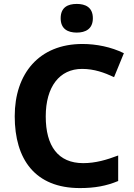

<svg xmlns="http://www.w3.org/2000/svg" viewBox="-20 -948 682 978"><path d="M371 -928C326 -928 289 -911 289 -855C289 -800 326 -782 371 -782C415 -782 453 -800 453 -855C453 -911 415 -928 371 -928ZM398 -597C460 -597 512 -578 561 -555L611 -677C546 -709 470 -724 400 -724C178 -724 55 -572 55 -356C55 -136 159 10 387 10C463 10 522 -1 582 -26V-156C524 -134 467 -117 404 -117C276 -117 213 -204 213 -355C213 -506 283 -597 398 -597Z"/></svg>

Font: Noto Sans Myanmar UI
Style: Bold
Weight: 700
Designer: Monotype Design Team
Foundry: Monotype Imaging Inc.
Version: Version 2.103